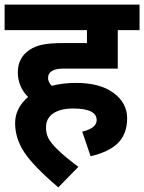

<svg xmlns="http://www.w3.org/2000/svg" viewBox="-20 -642 624 831"><path d="M398.4 -122.1Q398.4 -172.4 296.4 -172.4Q241.2 -172.4 210 -150.9Q178.7 -129.4 179.2 -90.3Q178.7 -66.4 188.5 -45.9Q208.5 -2.4 319.3 80.1L232.4 168.9Q125.5 78.1 85.4 17.6Q45.4 -43 45.4 -108.9Q45.4 -174.3 101.6 -222.2Q57.1 -267.1 57.1 -329.6Q57.6 -392.6 107.4 -425.8Q131.8 -442.4 164.1 -448.7Q196.8 -455.6 254.4 -455.6H356.4V-511.7H0V-622.1H584V-511.7H489.7V-345.2H255.9Q188 -345.2 188 -304.2Q188 -287.6 203.6 -270.5Q252.9 -283.2 308.6 -283.2Q413.1 -283.2 471.7 -239.7Q530.3 -196.3 530.3 -129.9Q530.3 -63.5 491.2 -23.4Q452.1 15.6 372.1 34.2L335.9 -72.3Q398.4 -86.9 398.4 -122.1Z"/></svg>

Font: NotoSans-Bold
Style: Bold
Weight: 700
Designer: Monotype Design team
Foundry: Monotype Imaging Inc.
Version: Version 1.04